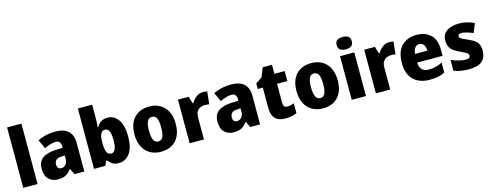

<svg xmlns="http://www.w3.org/2000/svg" viewBox="-24 -1545 5972 2333"><g transform="rotate(-15 2962.0 -378.5)"><path d="M242 0H62V-760H242Z M620 -560Q719 -560 774.5 -510.5Q830 -461 830 -364V0H706L671 -74H667Q634 -30 597 -10Q560 10 496 10Q428 10 383 -33Q338 -76 338 -166Q338 -254 396 -296.5Q454 -339 563 -343L650 -346V-362Q650 -402 633 -420Q616 -438 587 -438Q556 -438 518 -426.5Q480 -415 442 -398L391 -510Q436 -534 493 -547Q550 -560 620 -560ZM651 -250 610 -248Q560 -246 540 -225.5Q520 -205 520 -170Q520 -138 534.5 -124.5Q549 -111 572 -111Q604 -111 627.5 -136.5Q651 -162 651 -206Z M1132 -760V-585Q1132 -555 1130 -526.5Q1128 -498 1125 -478H1132Q1152 -512 1184.5 -535.5Q1217 -559 1270 -559Q1351 -559 1403 -487Q1455 -415 1455 -276Q1455 -135 1402 -62.5Q1349 10 1264 10Q1209 10 1180.5 -11Q1152 -32 1132 -57H1120L1093 0H952V-760ZM1204 -426Q1132 -426 1132 -294V-273Q1132 -200 1148 -163Q1164 -126 1206 -126Q1238 -126 1255 -165Q1272 -204 1272 -278Q1272 -426 1204 -426Z M2053 -276Q2053 -138 1984 -64Q1915 10 1793 10Q1718 10 1659.5 -23Q1601 -56 1568 -120Q1535 -184 1535 -276Q1535 -412 1604.5 -485.5Q1674 -559 1796 -559Q1871 -559 1929 -526Q1987 -493 2020 -430Q2053 -367 2053 -276ZM1717 -276Q1717 -200 1734.5 -160Q1752 -120 1795 -120Q1837 -120 1854 -160Q1871 -200 1871 -276Q1871 -352 1854 -390.5Q1837 -429 1794 -429Q1753 -429 1735 -390.5Q1717 -352 1717 -276Z M2469 -559Q2484 -559 2500 -557.5Q2516 -556 2524 -554L2508 -396Q2498 -398 2484.5 -399.5Q2471 -401 2447 -401Q2424 -401 2398 -390.5Q2372 -380 2353.5 -353Q2335 -326 2335 -275V0H2155V-549H2289L2317 -459H2325Q2347 -500 2385.5 -529.5Q2424 -559 2469 -559Z M2831 -560Q2930 -560 2985.5 -510.5Q3041 -461 3041 -364V0H2917L2882 -74H2878Q2845 -30 2808 -10Q2771 10 2707 10Q2639 10 2594 -33Q2549 -76 2549 -166Q2549 -254 2607 -296.5Q2665 -339 2774 -343L2861 -346V-362Q2861 -402 2844 -420Q2827 -438 2798 -438Q2767 -438 2729 -426.5Q2691 -415 2653 -398L2602 -510Q2647 -534 2704 -547Q2761 -560 2831 -560ZM2862 -250 2821 -248Q2771 -246 2751 -225.5Q2731 -205 2731 -170Q2731 -138 2745.5 -124.5Q2760 -111 2783 -111Q2815 -111 2838.5 -136.5Q2862 -162 2862 -206Z M3417 -124Q3442 -124 3461.5 -129Q3481 -134 3503 -142V-18Q3475 -6 3442 2Q3409 10 3358 10Q3307 10 3269 -6.5Q3231 -23 3210 -63.5Q3189 -104 3189 -176V-423H3125V-493L3205 -547L3252 -663H3368V-549H3497V-423H3368V-182Q3368 -124 3417 -124Z M4091 -276Q4091 -138 4022 -64Q3953 10 3831 10Q3756 10 3697.5 -23Q3639 -56 3606 -120Q3573 -184 3573 -276Q3573 -412 3642.5 -485.5Q3712 -559 3834 -559Q3909 -559 3967 -526Q4025 -493 4058 -430Q4091 -367 4091 -276ZM3755 -276Q3755 -200 3772.5 -160Q3790 -120 3833 -120Q3875 -120 3892 -160Q3909 -200 3909 -276Q3909 -352 3892 -390.5Q3875 -429 3832 -429Q3791 -429 3773 -390.5Q3755 -352 3755 -276Z M4285 -767Q4323 -767 4351 -751Q4379 -735 4379 -689Q4379 -644 4351 -627.5Q4323 -611 4285 -611Q4245 -611 4217 -627.5Q4189 -644 4189 -689Q4189 -735 4217 -751Q4245 -767 4285 -767ZM4373 -549V0H4194V-549Z M4812 -559Q4827 -559 4843 -557.5Q4859 -556 4867 -554L4851 -396Q4841 -398 4827.5 -399.5Q4814 -401 4790 -401Q4767 -401 4741 -390.5Q4715 -380 4696.5 -353Q4678 -326 4678 -275V0H4498V-549H4632L4660 -459H4668Q4690 -500 4728.5 -529.5Q4767 -559 4812 -559Z M5155 -559Q5268 -559 5333.5 -495.5Q5399 -432 5399 -309V-231H5079Q5080 -177 5108.5 -145Q5137 -113 5192 -113Q5242 -113 5282.5 -123Q5323 -133 5366 -155V-30Q5328 -9 5283 0.5Q5238 10 5171 10Q5093 10 5031 -20Q4969 -50 4933.5 -112Q4898 -174 4898 -271Q4898 -417 4969 -488Q5040 -559 5155 -559ZM5160 -442Q5128 -442 5107 -417Q5086 -392 5082 -340H5237Q5236 -384 5217 -413Q5198 -442 5160 -442Z M5886 -166Q5886 -84 5835.5 -37Q5785 10 5667 10Q5611 10 5567.5 3Q5524 -4 5479 -22V-158Q5528 -136 5578.5 -124.5Q5629 -113 5659 -113Q5690 -113 5703.5 -123Q5717 -133 5717 -151Q5717 -164 5707.5 -174Q5698 -184 5674 -197Q5650 -210 5606 -230Q5563 -250 5534.5 -272.5Q5506 -295 5492 -325.5Q5478 -356 5478 -402Q5478 -480 5536.5 -519.5Q5595 -559 5692 -559Q5743 -559 5788 -548Q5833 -537 5882 -514L5834 -400Q5795 -418 5755.5 -429Q5716 -440 5693 -440Q5648 -440 5648 -410Q5648 -398 5656 -389Q5664 -380 5687 -368.5Q5710 -357 5753 -338Q5798 -319 5827.5 -298Q5857 -277 5871.5 -245.5Q5886 -214 5886 -166Z"/></g></svg>

Font: Noto Sans Disp ExtBd
Style: Regular
Weight: 800
Designer: Monotype Design Team
Foundry: Monotype Imaging Inc.
Version: Version 2.000;GOOG;noto-source:20170915:90ef993387c0; ttfaut